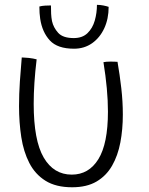

<svg xmlns="http://www.w3.org/2000/svg" viewBox="-20 -770 629 812"><path d="M417.5 -507Q428.5 -509.5 447 -509.5Q454.5 -509.5 463.5 -509.2Q472.5 -509 477 -508.5Q486.5 -454 493 -397Q499.5 -340 499.5 -285.5Q499.5 -223 489 -167.5Q478.5 -112 454 -69.2Q429.5 -26.5 388.2 -2.2Q347 22 285 22Q216.5 22 172.5 -5.5Q128.5 -33 104 -80.8Q79.5 -128.5 70 -190.2Q60.5 -252 60.5 -321Q60.5 -372 64 -424.5Q67.5 -477 72 -527Q77 -527 85.8 -526.2Q94.5 -525.5 102 -525Q111 -524 119.5 -522.5Q128 -521 135 -519Q122.5 -416.5 122.5 -331Q122.5 -176 164.8 -103.8Q207 -31.5 283.5 -31.5Q355.5 -31.5 396 -96.8Q436.5 -162 436.5 -298Q436.5 -390 417.5 -507ZM439.5 -741Q439.5 -690.5 421 -650.5Q402.5 -610.5 369.5 -587.2Q336.5 -564 293 -564Q223 -564 190.8 -599Q158.5 -634 150 -690.5Q146.5 -713 146.5 -742.5Q158 -745.5 170.5 -746.2Q183 -747 195.5 -747Q195.5 -729 196.2 -712.2Q197 -695.5 200 -680.5Q206 -653.5 226 -631.2Q246 -609 292 -609Q328.5 -609 350 -629.8Q371.5 -650.5 380.8 -683Q390 -715.5 390 -749.5Q403.5 -749.5 417.2 -746.8Q431 -744 439.5 -741Z"/></svg>

Font: Grandstander ExtraLight
Style: Regular
Weight: 200
Designer: Tyler Finck
Foundry: Etcetera Type Co
Version: Version 1.200; ttfautohint (v1.8.3)